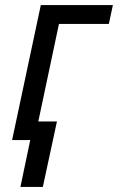

<svg xmlns="http://www.w3.org/2000/svg" viewBox="-20 -556 468 762"><path d="M150 186 206 -74H132L214 -461H412L428 -536H142L28 0H100L61 186Z"/></svg>

Font: BC Sans
Style: Italic
Weight: 400
Italic angle: -12°
Designer: Monotype Design Team
Designer: Province of B.C.
Foundry: Monotype Imaging Inc.
Version: Version 2.000;GOOG;noto-source:20170915:90ef993387c0